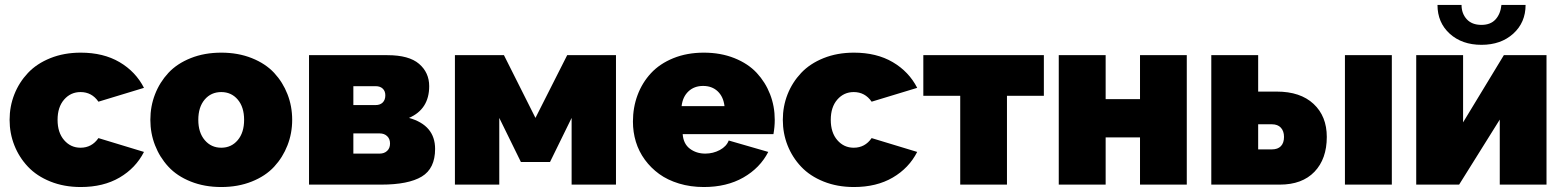

<svg xmlns="http://www.w3.org/2000/svg" viewBox="-20 -750 6352 780"><path d="M308.1 9.8Q240.2 9.8 184.8 -12.5Q129.4 -34.7 93.5 -72.8Q57.6 -110.8 38.3 -159.7Q19 -208.5 19 -263.2Q19 -317.9 38.3 -366.7Q57.6 -415.5 93.5 -453.6Q129.4 -491.7 184.8 -513.9Q240.2 -536.1 308.1 -536.1Q399.9 -536.1 465.6 -497.6Q531.2 -459 564.9 -393.1L379.9 -336.9Q353 -376 307.1 -376Q267.1 -376 240.5 -345.5Q213.9 -314.9 213.9 -263.2Q213.9 -211.4 240.5 -180.7Q267.1 -149.9 307.1 -149.9Q353 -149.9 379.9 -189L564.9 -132.8Q531.2 -66.9 465.6 -28.6Q399.9 9.8 308.1 9.8Z M590.8 -263.2Q590.8 -318.4 609.9 -367.2Q628.9 -416 664.1 -453.9Q699.2 -491.7 754.9 -513.9Q810.5 -536.1 878.9 -536.1Q947.3 -536.1 1002.9 -513.9Q1058.6 -491.7 1093.8 -453.9Q1128.9 -416 1147.9 -367.2Q1167 -318.4 1167 -263.2Q1167 -208.5 1147.9 -159.7Q1128.9 -110.8 1093.8 -72.8Q1058.6 -34.7 1002.9 -12.5Q947.3 9.8 878.9 9.8Q810.5 9.8 754.9 -12.5Q699.2 -34.7 664.1 -72.8Q628.9 -110.8 609.9 -159.7Q590.8 -208.5 590.8 -263.2ZM878.9 -376Q837.4 -376 811.5 -345.5Q785.6 -314.9 785.6 -263.2Q785.6 -211.4 811.8 -180.7Q837.9 -149.9 878.9 -149.9Q919.9 -149.9 945.8 -180.7Q971.7 -211.4 971.7 -263.2Q971.7 -314.9 945.8 -345.5Q919.9 -376 878.9 -376Z M1235.4 0V-525.9H1553.7Q1641.6 -525.9 1682.6 -490.5Q1723.6 -455.1 1723.6 -399.9Q1723.6 -306.6 1641.6 -271Q1747.6 -241.2 1747.6 -145Q1747.6 -65.4 1693.4 -32.7Q1639.2 0 1528.3 0ZM1415.5 -323.2H1506.3Q1524.4 -323.2 1534.9 -333.7Q1545.4 -344.2 1545.4 -362.8Q1545.4 -379.9 1534.9 -389.9Q1524.4 -399.9 1506.3 -399.9H1415.5ZM1415.5 -126H1522.5Q1541 -126 1552.7 -137Q1564.5 -147.9 1564.5 -167Q1564.5 -186 1552.7 -197Q1541 -208 1522.5 -208H1415.5Z M1828.1 0V-525.9H2027.3L2155.3 -271L2284.2 -525.9H2482.4V0H2302.2V-271L2214.4 -91.8H2096.2L2008.3 -271V0Z M2839.4 9.8Q2785.2 9.8 2738.5 -4.4Q2691.9 -18.6 2658 -43.2Q2624 -67.9 2599.6 -101.3Q2575.2 -134.8 2563.2 -174.1Q2551.3 -213.4 2551.3 -255.9Q2551.3 -313.5 2570.1 -363.8Q2588.9 -414.1 2624.5 -452.6Q2660.2 -491.2 2715.6 -513.7Q2771 -536.1 2839.4 -536.1Q2907.7 -536.1 2963.4 -513.9Q3019 -491.7 3054.2 -453.9Q3089.4 -416 3108.4 -367.2Q3127.4 -318.4 3127.4 -263.2Q3127.4 -234.4 3122.1 -205.1H2753.4Q2756.3 -165.5 2782.7 -145.8Q2809.1 -126 2845.2 -126Q2877 -126 2904.3 -140.6Q2931.6 -155.3 2940.4 -179.2L3101.1 -132.8Q3067.4 -67.4 2999.8 -28.8Q2932.1 9.8 2839.4 9.8ZM2749 -318.8H2923.3Q2918.9 -356.9 2895.8 -378.9Q2872.6 -400.9 2836.4 -400.9Q2800.3 -400.9 2776.9 -378.9Q2753.4 -356.9 2749 -318.8Z M3449.2 9.8Q3381.3 9.8 3325.9 -12.5Q3270.5 -34.7 3234.6 -72.8Q3198.7 -110.8 3179.4 -159.7Q3160.2 -208.5 3160.2 -263.2Q3160.2 -317.9 3179.4 -366.7Q3198.7 -415.5 3234.6 -453.6Q3270.5 -491.7 3325.9 -513.9Q3381.3 -536.1 3449.2 -536.1Q3541 -536.1 3606.7 -497.6Q3672.4 -459 3706.1 -393.1L3521 -336.9Q3494.1 -376 3448.2 -376Q3408.2 -376 3381.6 -345.5Q3355 -314.9 3355 -263.2Q3355 -211.4 3381.6 -180.7Q3408.2 -149.9 3448.2 -149.9Q3494.1 -149.9 3521 -189L3706.1 -132.8Q3672.4 -66.9 3606.7 -28.6Q3541 9.8 3449.2 9.8Z M3880.9 0V-360.8H3731V-525.9H4220.7V-360.8H4070.8V0Z M4281.2 0V-525.9H4471.7V-347.2H4611.3V-525.9H4801.3V0H4611.3V-191.9H4471.7V0Z M4900.9 0V-525.9H5091.3V-377.9H5167Q5262.7 -377.9 5316.4 -327.9Q5370.1 -277.8 5370.1 -193.8Q5370.1 -104.5 5320.1 -52.2Q5270 0 5179.2 0ZM5443.8 0V-525.9H5634.3V0ZM5091.3 -143.1H5147Q5170.9 -143.1 5183.6 -156.2Q5196.3 -169.4 5196.3 -193.8Q5196.3 -217.3 5183.6 -231.2Q5170.9 -245.1 5147 -245.1H5091.3Z M5819.8 -730H5917.5Q5917.5 -695.3 5938.5 -672.1Q5959.5 -648.9 5998.5 -648.9Q6035.2 -648.9 6055.4 -670.9Q6075.7 -692.9 6079.6 -730H6177.7Q6177.7 -658.7 6127.7 -613.3Q6077.6 -567.9 5998.5 -567.9Q5919.4 -567.9 5869.6 -613Q5819.8 -658.2 5819.8 -730ZM5733.4 0V-525.9H5923.8V-252.9L6089.4 -525.9H6262.7V0H6072.8V-264.2L5907.7 0Z"/></svg>

Font: Rawline Black
Style: Regular
Weight: 900
Designer: Matt McInerney, Pablo Impallari, Rodrigo Fuenzalida
Foundry: Matt McInerney, Pablo Impallari, Rodrigo Fuenzalida
Version: Version 4.020;PS 004.020;hotconv 1.0.88;makeotf.lib2.5.64775